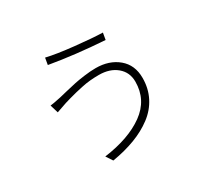

<svg xmlns="http://www.w3.org/2000/svg" viewBox="-161 -991 1322 1249"><g transform="rotate(-30 500.0 -366.0)"><path d="M737.3 -337.9Q737.3 -408.2 686 -451.2Q634.8 -494.1 552.7 -494.1Q519.5 -494.1 487.3 -491.2Q455.1 -488.3 421.9 -481Q388.7 -473.6 369.6 -469.2Q350.6 -464.8 316.4 -455.1Q282.2 -445.3 276.4 -443.4Q274.4 -442.4 200.2 -417L181.6 -478.5Q198.2 -479.5 262.7 -493.2Q269.5 -495.1 318.8 -506.8Q368.2 -518.6 395.5 -524.4Q422.9 -530.3 470.2 -536.6Q517.6 -543 556.6 -543Q658.2 -543 724.1 -487.8Q790 -432.6 790 -335.9Q790 -256.8 757.3 -192.9Q724.6 -128.9 665 -84Q605.5 -39.1 528.3 -9.8Q451.2 19.5 356.4 35.2L324.2 -13.7Q512.7 -39.1 625 -120.1Q737.3 -201.2 737.3 -337.9ZM297.9 -715.8 306.6 -766.6Q380.9 -749 509.3 -735.4Q637.7 -721.7 713.9 -719.7L705.1 -668.9Q484.4 -683.6 297.9 -715.8Z"/></g></svg>

Font: GenEi Gothic M Light
Style: Regular
Weight: 300
Designer: o_tamon (Modified); [Source Han Sans]
Ryoko NISHIZUKA  (kana & ideographs); Paul D. Hunt (Latin, Greek & Cyrillic); Wenl
Version: Version 1.1a;Original Version 1.004